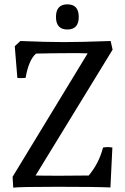

<svg xmlns="http://www.w3.org/2000/svg" viewBox="-20 -861 578 885"><path d="M98 -502 77 -501Q65 -501 60 -502L48 -648L74 -672Q194 -667 274.5 -667Q355 -667 490 -672L499 -632L144 -52Q171 -51 256 -51Q341 -51 389 -52Q436 -108 455 -181Q467 -183 475.5 -183Q484 -183 498 -181L489 3Q420 0 244.5 0Q69 0 41 4L38 -46L384 -615L345 -616H295Q236 -616 146 -614Q112 -584 98 -502ZM290.5 -841Q343 -841 343 -783Q343 -725 290.5 -725Q238 -725 238 -783Q238 -841 290.5 -841Z"/></svg>

Font: Caladea
Style: Regular
Weight: 400
Designer: Carolina Giovagnoli and Andres Torresi
Foundry: Carolina Giovagnoli and Andres Torresi
Version: Version 1.002